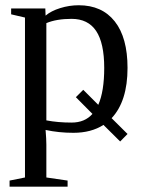

<svg xmlns="http://www.w3.org/2000/svg" viewBox="-20 -491 540 724"><path d="M74.2 -424.8 22 -437V-459H150.9L151.9 -432.1Q172.4 -449.7 206.8 -460.4Q241.2 -471.2 276.9 -471.2Q364.7 -471.2 412.8 -410.2Q460.9 -349.1 460.9 -234.9Q460.9 -109.4 400.9 -45.4L460.9 14.2L433.1 42.5L370.1 -20Q323.7 9.8 256.8 9.8Q201.7 9.8 151.9 -1Q154.8 34.2 154.8 54.2V178.2L234.9 189.9V212.9H16.1V189.9L74.2 178.2ZM293.9 -152.3 350.6 -95.7Q373 -146.5 373 -234.9Q373 -328.6 342.5 -374.3Q312 -419.9 250 -419.9Q192.9 -419.9 154.8 -403.8V-37.1Q198.2 -28.8 250 -28.8Q299.8 -28.8 328.6 -61.5L266.1 -124.5Z"/></svg>

Font: Times New Roman
Style: Regular
Weight: 400
Designer: Steve Matteson
Foundry: Ascender Corporation
Version: Version 2.00.3